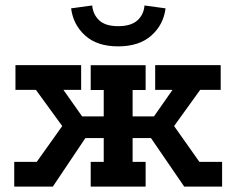

<svg xmlns="http://www.w3.org/2000/svg" viewBox="-20 -688 876 708"><path d="M32.5 0V-91.2H115.5L209.5 -223.2L112.5 -356.5H37V-447.8H279.2V-356.5H214L282.8 -258.8H362.5V-356.2H314.5V-447.5H517V-356.2H469V-258.8H547.8L616 -356.5H552.2V-447.8H793.8V-356.5H718L622 -223.2L715.2 -91.2H799V0H659.2L536.8 -178.8H469V-91.2H517V0H314.5V-91.2H362.5V-178.8H294.8L174.9 0ZM415.5 -517Q338.5 -517 294.2 -556.8Q250 -596.5 242.2 -657.2L320 -667.8Q322.8 -634.8 345.8 -613.1Q368.8 -591.5 415.5 -591.5Q463.2 -591.5 486.8 -612.9Q510.2 -634.2 512.8 -667.8L590.5 -657.2Q582.8 -596.5 538 -556.8Q493.2 -517 415.5 -517Z"/></svg>

Font: Podkova VF Beta
Style: Regular
Weight: 400
Designer: Ilya Yudin
Foundry: Cyreal (www.cyreal.org)
Version: Version 2.100